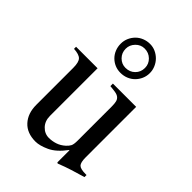

<svg xmlns="http://www.w3.org/2000/svg" viewBox="-210 -812 922 922"><g transform="rotate(45 251.5 -350.5)"><path d="M356 -611Q356 -590 348 -572Q340 -554 326.5 -540.5Q313 -527 294.5 -519.5Q276 -512 255 -512Q234 -512 216.5 -519.5Q199 -527 185.5 -540.5Q172 -554 164.5 -572.5Q157 -591 157 -612Q157 -633 165 -651Q173 -669 186.5 -682.5Q200 -696 218.5 -703.5Q237 -711 258 -711Q278 -711 295.5 -703Q313 -695 326.5 -681.5Q340 -668 348 -649.5Q356 -631 356 -611ZM322 -612Q322 -639 302.5 -658Q283 -677 255 -677Q229 -677 210 -657.5Q191 -638 191 -612Q191 -584 210 -565Q229 -546 255 -546Q284 -546 303 -565Q322 -584 322 -612ZM487 -36Q449 -25 418.5 -15.5Q388 -6 350 9L345 6V-76H343Q306 -26 267 -8Q228 10 200 10Q142 10 110 -25Q78 -60 78 -118V-369Q78 -407 65 -420.5Q52 -434 16 -436V-450H162V-127Q162 -92 183 -70Q204 -48 233 -48Q255 -48 276.5 -55Q298 -62 317 -79Q329 -90 334.5 -100.5Q340 -111 340 -137V-368Q340 -388 337 -400Q334 -412 325.5 -419Q317 -426 302.5 -428.5Q288 -431 266 -433V-450H424V-107Q424 -72 435 -61Q446 -50 481 -50H487Z"/></g></svg>

Font: STIXGeneralUnicodeRegular
Style: Regular
Weight: 400
Designer: MicroPress Inc., with final additions and corrections provided by Coen Hoffman, Elsevier (retired)
Version: Version 1.1.0